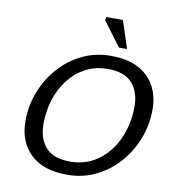

<svg xmlns="http://www.w3.org/2000/svg" viewBox="-99 -1022 1018 1119"><g transform="rotate(10 410.0 -462.5)"><path d="M798 -450Q798 -359.5 765.8 -276.8Q733.5 -194 676 -129.2Q618.5 -64.5 541 -27.2Q463.5 10 372.5 10Q229.5 10 154.8 -63Q80 -136 80 -257Q80 -348 112.2 -430.5Q144.5 -513 202 -577.8Q259.5 -642.5 337.2 -679.8Q415 -717 505.5 -717Q648.5 -717 723.2 -644Q798 -571 798 -450ZM186.5 -258.5Q186.5 -171.5 232.2 -120Q278 -68.5 376 -68.5Q449.5 -68.5 507.8 -99.2Q566 -130 607.2 -183.2Q648.5 -236.5 670 -305Q691.5 -373.5 691.5 -448.5Q691.5 -535.5 645.8 -587Q600 -638.5 502 -638.5Q428.5 -638.5 370.2 -607.8Q312 -577 270.8 -523.8Q229.5 -470.5 208 -402Q186.5 -333.5 186.5 -258.5ZM590.5 -772H542.5L435.5 -916L439.5 -935H537.5Z"/></g></svg>

Font: Newsreader Caption
Style: Italic
Weight: 400
Italic angle: -17°
Designer: Hugues Gentile
Foundry: Production Type
Version: Version 1.001